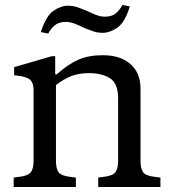

<svg xmlns="http://www.w3.org/2000/svg" viewBox="-20 -752 688 772"><path d="M35 0V-38L57 -41Q93 -45 104 -59.5Q115 -74 115 -106V-389Q115 -425 94.5 -436Q74 -447 37 -449V-482L188 -526H202V-453H208Q254 -494 295 -512Q336 -530 393 -530Q464 -530 504.5 -494.5Q545 -459 545 -395V-106Q545 -74 555.5 -59.5Q566 -45 602 -41L625 -38V0H375V-38L397 -41Q433 -45 444 -59.5Q455 -74 455 -106V-357Q455 -417 422 -437.5Q389 -458 338 -458Q297 -458 266.5 -446Q236 -434 205 -410V-106Q205 -74 215.5 -59.5Q226 -45 262 -41L285 -38V0ZM174 -617 144 -623Q165 -688 195 -708.5Q225 -729 253 -729Q274 -729 292.5 -722.5Q311 -716 323 -711L345 -701Q364 -692 376.5 -688.5Q389 -685 401 -685Q430 -685 446 -698.5Q462 -712 472 -732L502 -726Q482 -661 451.5 -640.5Q421 -620 393 -620Q372 -620 353.5 -626.5Q335 -633 323 -638L301 -648Q282 -657 269.5 -660.5Q257 -664 245 -664Q217 -664 200.5 -650.5Q184 -637 174 -617Z"/></svg>

Font: Hedvig Letters Serif 14pt
Style: Regular
Weight: 400
Designer: Alexander Örn & Tor Weibull
Foundry: Kanon Foundry
Version: Version 1.000; ttfautohint (v1.8.4.7-5d5b)